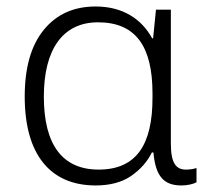

<svg xmlns="http://www.w3.org/2000/svg" viewBox="-20 -562 651 592"><path d="M274.9 9.8C319.3 9.8 356 0 384.3 -19.5C412.6 -39.1 434.1 -63 448.2 -91.8H453.1C459.5 -17.6 485.8 9.8 539.1 9.8C558.1 9.8 576.7 5.4 585.9 0V-43.9C575.2 -40.5 564.5 -39.1 553.2 -39.1C523.4 -39.1 506.8 -58.1 506.8 -119.1V-532.2H460.9L452.1 -443.8H449.2C418 -501 361.3 -542 274.9 -542C207.5 -542 154.3 -518.1 115.2 -470.2C75.7 -421.9 56.2 -353.5 56.2 -264.2C56.2 -84 136.2 9.8 274.9 9.8ZM284.2 -39.1C172.4 -39.1 115.2 -115.7 115.2 -264.2C115.2 -410.6 174.3 -493.2 282.2 -493.2C399.4 -493.2 450.2 -418 450.2 -273.9V-259.8C450.2 -117.2 401.4 -39.1 284.2 -39.1Z"/></svg>

Font: Noto Reveo Sans
Style: Regular
Weight: 300
Designer: Monotype Design Team
Foundry: Monotype Imaging Inc.
Version: Version 2.007